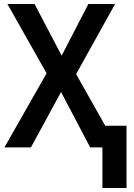

<svg xmlns="http://www.w3.org/2000/svg" viewBox="-20 -734 665 956"><path d="M490 202V0H429L284 -276L134 0H2L212 -369L17 -714H152L287 -457L420 -714H553L359 -365L504 -108H610V202Z"/></svg>

Font: Noto Sans SemiCondensed SemiBold
Style: Regular
Weight: 600
Width: 4
Designer: Monotype Design Team
Foundry: Monotype Imaging Inc.
Version: Version 2.013; ttfautohint (v1.8.4.7-5d5b)